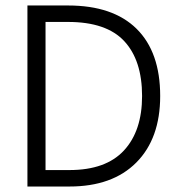

<svg xmlns="http://www.w3.org/2000/svg" viewBox="-20 -680 652 700"><path d="M80 0V-660H228Q392 -660 478 -575Q564 -490 564 -330Q564 -175 477 -87.5Q390 0 233 0ZM233 -60Q366 -60 432 -131.5Q498 -203 498 -330Q498 -460 433 -530Q368 -600 228 -600H146V-60Z"/></svg>

Font: Lil Grotesk
Style: Regular
Weight: 400
Designer: Bastien Sozeau
Foundry: NBR — Bastien Sozeau
Version: Version 4.002; ttfautohint (v1.8.4.7-5d5b)